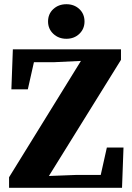

<svg xmlns="http://www.w3.org/2000/svg" viewBox="-20 -891 627 911"><path d="M23 0V-50L364 -602L239 -596H141L112 -467H34L41 -657H554V-607L212 -56L342 -61H458L487 -191H566L559 0ZM295 -707Q258 -707 233 -730.5Q208 -754 208 -789Q208 -825 233 -848Q258 -871 295 -871Q332 -871 356.5 -848Q381 -825 381 -789Q381 -754 356.5 -730.5Q332 -707 295 -707Z"/></svg>

Font: Source Serif 4 SmText
Style: Bold
Weight: 700
Designer: Frank Grießhammer
Foundry: Adobe
Version: Version 4.005;hotconv 1.1.0;makeotfexe 2.6.0